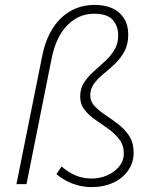

<svg xmlns="http://www.w3.org/2000/svg" viewBox="-20 -751 640 783"><path d="M353 12Q316 12 279 -1Q242 -14 210 -41L231 -72Q259 -48 288.5 -35.5Q318 -23 354 -23Q389 -23 418.5 -36.5Q448 -50 466.5 -73Q485 -96 485 -124Q485 -158 467 -182Q449 -206 422.5 -225Q396 -244 369 -262.5Q342 -281 324.5 -303.5Q307 -326 307 -357Q307 -390 322.5 -414Q338 -438 361 -458.5Q384 -479 407 -500Q430 -521 446 -546.5Q462 -572 462 -607Q462 -645 439.5 -670Q417 -695 364 -695Q301 -695 255 -648.5Q209 -602 191 -515L88 0H47L153 -527Q166 -590 195.5 -636Q225 -682 268.5 -706.5Q312 -731 366 -731Q407 -731 437.5 -717.5Q468 -704 485.5 -676.5Q503 -649 503 -610Q503 -570 487.5 -541.5Q472 -513 449 -491Q426 -469 403 -450.5Q380 -432 364 -410.5Q348 -389 348 -362Q348 -337 366 -318Q384 -299 410.5 -281.5Q437 -264 463.5 -243.5Q490 -223 507.5 -195.5Q525 -168 525 -129Q525 -89 503.5 -57Q482 -25 443 -6.5Q404 12 353 12Z"/></svg>

Font: Source Code Pro ExtraLight Light
Style: Italic
Weight: 300
Italic angle: -11°
Monospace: yes
Version: Version 1.016;hotconv 1.0.116;makeotfexe 2.5.65601